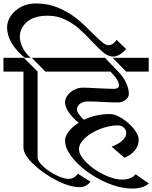

<svg xmlns="http://www.w3.org/2000/svg" viewBox="-34 -1024 883 1113"><path d="M174 -1004Q246 -1004 307 -977.5Q368 -951 411.5 -915.5Q455 -880 505 -829Q541 -793 560.5 -777.5Q580 -762 596 -762Q608 -762 620.5 -770.5Q633 -779 642 -793L697 -740Q680 -720 660 -708Q640 -696 623 -696Q595 -696 568 -717.5Q541 -739 499 -784Q455 -831 421 -860.5Q387 -890 341.5 -911.5Q296 -933 242 -933Q165 -933 123 -897.5Q81 -862 81 -811Q81 -781 96.5 -749.5Q112 -718 143 -689H110Q62 -727 34.5 -773Q7 -819 7 -864Q7 -900 29 -932.5Q51 -965 89 -984.5Q127 -1004 174 -1004ZM-14 -689H104L184 -609V-111Q184 -89 216 -59.5Q248 -30 291.5 -8.5Q335 13 365 13Q379 13 393.5 5Q408 -3 418 -17L491 30Q463 61 428 61Q370 61 292.5 21Q215 -19 158.5 -73.5Q102 -128 102 -168V-609H-14ZM150 -689H300V-609H229Z M272 -689H574L651 -609Q681 -579 697 -544Q713 -509 713 -481Q713 -460 694 -445Q675 -430 648 -430Q631 -430 607.5 -431Q584 -432 561 -433Q509 -436 474 -436Q448 -436 430 -422.5Q412 -409 412 -389Q412 -368 452 -330Q524 -363 603 -363Q633 -363 673 -338Q713 -313 741.5 -277.5Q770 -242 770 -214Q770 -180 747.5 -152Q725 -124 687 -110L613 -174Q652 -188 675 -209Q698 -230 698 -254Q698 -271 684 -284Q670 -297 649 -297Q600 -297 547 -276.5Q494 -256 459 -224Q424 -192 424 -160Q424 -125 466 -83Q508 -41 567 -12Q626 17 674 17Q699 17 720 9Q741 1 752 -14L829 40Q794 69 734 69Q652 69 560 24Q468 -21 405.5 -87Q343 -153 343 -209Q343 -234 364.5 -262Q386 -290 422 -312Q385 -343 364 -374Q343 -405 343 -431Q343 -451 357.5 -471Q372 -491 396 -503.5Q420 -516 446 -516Q467 -516 539 -512Q562 -511 586 -510Q610 -509 630 -509Q640 -509 648 -514.5Q656 -520 656 -529Q656 -559 606 -609H272ZM619 -689H828V-609H697Z"/></svg>

Font: Amita
Style: Regular
Weight: 400
Designer: Eduardo Rodriguez Tunni, Modular Infotech, Brian J. Bonislawsky
Foundry: Eduardo Rodriguez Tunni, Modular Infotech, Brian J. Bonislawsky
Version: Version 1.004